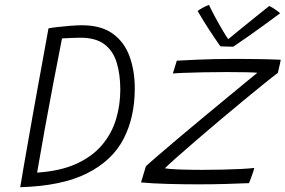

<svg xmlns="http://www.w3.org/2000/svg" viewBox="-20 -768 1192 802"><path d="M64.5 14Q68.5 -12 76.8 -59.2Q85 -106.5 95.5 -166.2Q106 -226 117.5 -290.8Q129 -355.5 140.2 -417Q151.5 -478.5 160.8 -529.5Q170 -580.5 175.8 -612.5Q181.5 -644.5 182.5 -649.5Q194 -652 219.2 -655Q244.5 -658 272.8 -660.2Q301 -662.5 322 -662.5Q403 -662.5 451.5 -627Q500 -591.5 521.5 -531.5Q543 -471.5 543 -398.5Q543 -278 495.8 -187.2Q448.5 -96.5 343.2 -43.8Q238 9 64.5 14ZM135 -47Q233 -53.5 299.8 -84.2Q366.5 -115 406.8 -163Q447 -211 464.8 -270.2Q482.5 -329.5 482.5 -393Q482.5 -457.5 467.5 -506.5Q452.5 -555.5 416.2 -583Q380 -610.5 315.5 -610.5Q301.5 -610.5 278 -609.5Q254.5 -608.5 239 -607.5Q221 -517 202.8 -421Q184.5 -325 167.2 -229.8Q150 -134.5 135 -47ZM1020 -3Q976.5 -1 920.8 0.5Q865 2 808 2Q742 2 679.2 0.2Q616.5 -1.5 569 -6L589.5 -73.5Q607.5 -90.5 645.8 -123.2Q684 -156 733.5 -197.8Q783 -239.5 835.2 -282.8Q887.5 -326 934 -364.5Q980.5 -403 1013.2 -429.8Q1046 -456.5 1055 -464Q1045 -465.5 1007.8 -466.2Q970.5 -467 927 -467Q878.5 -467 828.8 -466Q779 -465 743.2 -463.5Q707.5 -462 702 -461L718.5 -514.5Q737.5 -515.5 805.2 -518.8Q873 -522 969 -522Q1011 -522 1058 -521.2Q1105 -520.5 1152.5 -518.5Q1152.5 -516.5 1150 -504.5Q1147.5 -492.5 1144.5 -480Q1141.5 -467.5 1140.5 -463.5Q1121 -449 1083.2 -418.5Q1045.5 -388 997.2 -348.2Q949 -308.5 898 -265.5Q847 -222.5 800.2 -182.2Q753.5 -142 718.5 -111Q683.5 -80 668.5 -65Q682.5 -62 726 -60.2Q769.5 -58.5 825.5 -58.5Q867.5 -58.5 909.5 -59.5Q951.5 -60.5 986.5 -62.2Q1021.5 -64 1042 -66.5Q1041 -60.5 1036.5 -47.2Q1032 -34 1027.2 -21Q1022.5 -8 1020 -3ZM1104.5 -743Q1118 -737 1131.5 -727.2Q1145 -717.5 1150 -712.5Q1069.5 -653 1020.5 -618.5Q971.5 -584 954.5 -573Q942 -573 926.2 -573.5Q910.5 -574 900.5 -574.5Q877 -608 853.5 -644Q830 -680 805.5 -722Q813.5 -728.5 826.5 -735.5Q839.5 -742.5 853 -747.5Q864.5 -722.5 880.8 -692.8Q897 -663 911.8 -638.2Q926.5 -613.5 933.5 -604.5Q951.5 -619.5 982.2 -644.5Q1013 -669.5 1046.2 -696.2Q1079.5 -723 1104.5 -743Z"/></svg>

Font: Grandstander ExtraLight
Style: Italic
Weight: 200
Italic angle: -15°
Designer: Tyler Finck
Foundry: Etcetera Type Co
Version: Version 1.200; ttfautohint (v1.8.3)